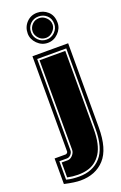

<svg xmlns="http://www.w3.org/2000/svg" viewBox="-175 -717 548 869"><g transform="rotate(-20 99.0 -282.5)"><path d="M54 108Q26 108 -23 97V-26H30Q34 -26 37.5 -29.5Q41 -33 41 -36V-495H213V-89Q213 14 170 61Q127 108 54 108ZM54 89Q120 89 158.5 46.5Q197 4 197 -89V-476H57V-36Q57 -25 48.5 -16Q40 -7 30 -7H-7V82Q8 86 23.5 87.5Q39 89 54 89ZM1 74V2H30Q43 2 54 -10Q65 -22 65 -36V-467H189V-89Q189 -15 164 24.5Q139 64 96.5 74.5Q54 85 1 74ZM128 -528Q99 -528 77.5 -549.5Q56 -571 56 -599Q56 -630 76.5 -651.5Q97 -673 128 -673Q157 -673 178.5 -653.5Q200 -634 200 -599Q200 -571 178.5 -549.5Q157 -528 128 -528ZM128 -544Q151 -544 167.5 -560.5Q184 -577 184 -599Q184 -625 167.5 -640Q151 -655 128 -655Q104 -655 88 -639Q72 -623 72 -599Q72 -577 88 -560.5Q104 -544 128 -544ZM128 -552Q107 -552 93.5 -567Q80 -582 80 -599Q80 -618 93.5 -632.5Q107 -647 128 -647Q147 -647 161.5 -632.5Q176 -618 176 -599Q176 -582 161.5 -567Q147 -552 128 -552Z"/></g></svg>

Font: Alumni Sans Collegiate One SC
Style: Regular
Weight: 400
Designer: Robert E. Leuschke
Foundry: Robert E. Leuschke
Version: Version 1.100